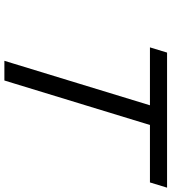

<svg xmlns="http://www.w3.org/2000/svg" viewBox="28 -808 800 897"><g transform="rotate(90 428.5 -360.0)"><path d="M588.9 -740H817.2H857.2L832.8 -660H792.8H564.4L368.8 -20L356.5 20H264.5L276.8 -20L472.4 -660H241.8H201.8L226.2 -740H266.2H496.9Z"/></g></svg>

Font: Nordica Plus
Style: NordicaClassicLtExtObl
Weight: 300
Version: Version 1.01